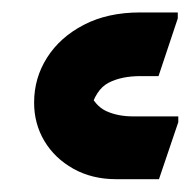

<svg xmlns="http://www.w3.org/2000/svg" viewBox="-20 -557 302 304"><path d="M34 -394.5Q34 -433.5 54.5 -465.7Q74.9 -498 112.6 -517.6Q150.3 -537.3 201.9 -537.3H261.5V-527.9L231 -436.5H202.8Q172.1 -436.5 151.8 -425.9Q131.5 -415.4 122.6 -381.5L119.7 -414.5Q129.8 -389.6 148.2 -381.1Q166.6 -372.7 190.9 -372.7H262.3V-363.6L231.7 -273.3H163.7Q125.8 -273.3 96.2 -289.8Q66.6 -306.4 50.3 -333.7Q34 -361.1 34 -394.5Z"/></svg>

Font: Kufam
Style: Italic
Weight: 400
Italic angle: -11°
Designer: Artur Schmal
Foundry: Original Type
Version: Version 1.301; ttfautohint (v1.8.3)